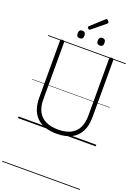

<svg xmlns="http://www.w3.org/2000/svg" viewBox="-349 -1638 1704 2338"><g transform="rotate(20 503.5 -468.5)"><path d="M505 19Q421 19 356 -3Q291 -25 247 -68Q203 -111 180.5 -175Q158 -239 158 -322V-1061Q158 -1071 164.5 -1075.5Q171 -1080 185 -1080Q199 -1080 205.5 -1075.5Q212 -1071 212 -1061V-320Q212 -226 245 -162.5Q278 -99 343.5 -67Q409 -35 506 -35Q601 -35 665.5 -67Q730 -99 762.5 -162.5Q795 -226 795 -320V-1061Q795 -1071 801.5 -1075.5Q808 -1080 822 -1080Q849 -1080 849 -1061V-322Q849 -211 810 -134.5Q771 -58 694.5 -19.5Q618 19 505 19ZM373 -1170Q351 -1170 340.5 -1182Q330 -1194 330 -1219Q330 -1244 340.5 -1256.5Q351 -1269 373 -1269Q395 -1269 406 -1256.5Q417 -1244 417 -1219Q418 -1194 406.5 -1182Q395 -1170 373 -1170ZM634 -1170Q612 -1170 601 -1182Q590 -1194 590 -1219Q590 -1244 601 -1256.5Q612 -1269 634 -1269Q655 -1269 666 -1256.5Q677 -1244 677 -1219Q678 -1194 666.5 -1182Q655 -1170 634 -1170ZM447 -1308Q439 -1308 430.5 -1316.5Q422 -1325 422 -1332Q422 -1335 422.5 -1338Q423 -1341 427 -1345L589 -1493Q593 -1496 596 -1499Q599 -1502 604 -1502Q611 -1502 618.5 -1496Q626 -1490 631.5 -1482.5Q637 -1475 637 -1468Q637 -1464 636 -1461Q635 -1458 629 -1453L461 -1315Q456 -1312 453 -1310Q450 -1308 447 -1308ZM0 555H1007V565H0ZM0 -20H1007V0H0ZM0 -505H1007V-500H0ZM0 -1075H1007V-1065H0Z"/></g></svg>

Font: Playwrite AR Guides
Style: Regular
Weight: 400
Designer: Veronika Burian, José Scaglione
Foundry: TypeTogether
Version: Version 1.003